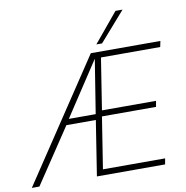

<svg xmlns="http://www.w3.org/2000/svg" viewBox="-134 -1006 1062 1098"><g transform="rotate(-10 397.0 -457.0)"><path d="M340 0 390 -319H219L6 0H-38L428 -700H832L825 -666H481L434 -367H748L742 -333H428L381 -34H742L736 0ZM239 -352H395L445 -665ZM468 -744 609 -914H650L501 -744Z"/></g></svg>

Font: Georama ExtraLight
Style: Italic
Weight: 200
Italic angle: -9°
Designer: Jean-Baptiste Levee
Foundry: Production Type
Version: Version 1.000